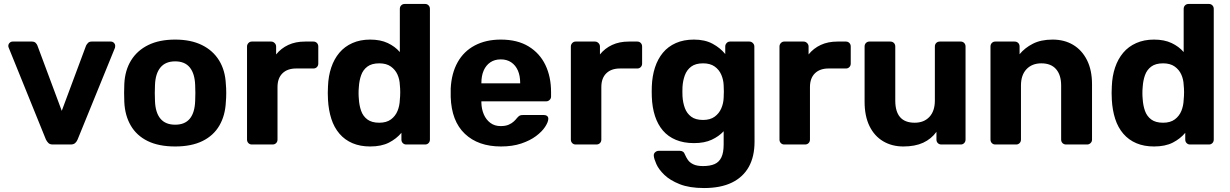

<svg xmlns="http://www.w3.org/2000/svg" viewBox="-20 -730 6216 970"><path d="M247 0Q232 0 224.5 -7.5Q217 -15 212 -25L24 -489Q22 -493 22 -498Q22 -507 28.5 -513.5Q35 -520 44 -520H141Q154 -520 160.5 -513Q167 -506 169 -500L292 -170L415 -500Q418 -506 424.5 -513Q431 -520 443 -520H540Q549 -520 555.5 -513.5Q562 -507 562 -498Q562 -493 561 -489L372 -25Q368 -15 360 -7.5Q352 0 337 0Z M865 10Q782 10 726 -17.5Q670 -45 640.5 -96Q611 -147 608 -215Q607 -235 607 -260.5Q607 -286 608 -305Q611 -374 642 -424.5Q673 -475 729 -502.5Q785 -530 865 -530Q944 -530 1000 -502.5Q1056 -475 1087 -424.5Q1118 -374 1121 -305Q1123 -286 1123 -260.5Q1123 -235 1121 -215Q1118 -147 1088.5 -96Q1059 -45 1003 -17.5Q947 10 865 10ZM865 -100Q914 -100 939 -130.5Q964 -161 966 -220Q967 -235 967 -260Q967 -285 966 -300Q964 -358 939 -389Q914 -420 865 -420Q816 -420 790.5 -389Q765 -358 763 -300Q762 -285 762 -260Q762 -235 763 -220Q765 -161 790.5 -130.5Q816 -100 865 -100Z M1252 0Q1242 0 1235 -7Q1228 -14 1228 -25V-495Q1228 -505 1235 -512.5Q1242 -520 1252 -520H1350Q1360 -520 1367.5 -512.5Q1375 -505 1375 -495V-455Q1400 -486 1436.5 -503Q1473 -520 1521 -520H1564Q1574 -520 1581 -513Q1588 -506 1588 -495V-409Q1588 -398 1581 -391Q1574 -384 1564 -384H1476Q1432 -384 1407 -359.5Q1382 -335 1382 -290V-25Q1382 -14 1375 -7Q1368 0 1357 0Z M1850 10Q1800 10 1761 -6.5Q1722 -23 1695 -54.5Q1668 -86 1654 -129.5Q1640 -173 1637 -226Q1636 -245 1636 -260.5Q1636 -276 1637 -294Q1639 -346 1653.5 -389Q1668 -432 1694.5 -463.5Q1721 -495 1760.5 -512.5Q1800 -530 1850 -530Q1902 -530 1939 -512.5Q1976 -495 2000 -467V-685Q2000 -696 2007 -703Q2014 -710 2025 -710H2128Q2138 -710 2145 -703Q2152 -696 2152 -685V-25Q2152 -14 2145 -7Q2138 0 2128 0H2032Q2022 0 2015 -7Q2008 -14 2008 -25V-59Q1983 -29 1945 -9.5Q1907 10 1850 10ZM1896 -110Q1933 -110 1955.5 -127Q1978 -144 1988.5 -170Q1999 -196 2000 -226Q2002 -245 2002 -264Q2002 -283 2000 -301Q1999 -329 1988 -353.5Q1977 -378 1954.5 -394Q1932 -410 1896 -410Q1858 -410 1836 -393.5Q1814 -377 1804.5 -350Q1795 -323 1793 -291Q1790 -260 1793 -229Q1795 -197 1804.5 -170Q1814 -143 1836 -126.5Q1858 -110 1896 -110Z M2511 10Q2396 10 2328.5 -54Q2261 -118 2257 -240Q2257 -248 2257 -261.5Q2257 -275 2257 -283Q2261 -360 2292 -415.5Q2323 -471 2379 -500.5Q2435 -530 2510 -530Q2594 -530 2650.5 -495.5Q2707 -461 2735.5 -401.5Q2764 -342 2764 -265V-242Q2764 -232 2756.5 -225Q2749 -218 2739 -218H2412Q2412 -217 2412 -214.5Q2412 -212 2412 -210Q2413 -178 2424.5 -151.5Q2436 -125 2457.5 -109Q2479 -93 2509 -93Q2534 -93 2550 -100Q2566 -107 2576.5 -117Q2587 -127 2592 -134Q2601 -144 2606.5 -146.5Q2612 -149 2624 -149H2728Q2738 -149 2744.5 -143.5Q2751 -138 2750 -128Q2749 -112 2733.5 -88.5Q2718 -65 2688 -42.5Q2658 -20 2613.5 -5Q2569 10 2511 10ZM2412 -309H2608V-311Q2608 -347 2596.5 -373.5Q2585 -400 2563 -415Q2541 -430 2510 -430Q2479 -430 2457 -415Q2435 -400 2423.5 -373.5Q2412 -347 2412 -311Z M2888 0Q2878 0 2871 -7Q2864 -14 2864 -25V-495Q2864 -505 2871 -512.5Q2878 -520 2888 -520H2986Q2996 -520 3003.5 -512.5Q3011 -505 3011 -495V-455Q3036 -486 3072.5 -503Q3109 -520 3157 -520H3200Q3210 -520 3217 -513Q3224 -506 3224 -495V-409Q3224 -398 3217 -391Q3210 -384 3200 -384H3112Q3068 -384 3043 -359.5Q3018 -335 3018 -290V-25Q3018 -14 3011 -7Q3004 0 2993 0Z M3537 220Q3463 220 3414 200.5Q3365 181 3336.5 153.5Q3308 126 3296 99Q3284 72 3283 57Q3282 46 3290 39Q3298 32 3308 32H3415Q3424 32 3430.5 36.5Q3437 41 3441 52Q3446 64 3455 77.5Q3464 91 3482.5 100Q3501 109 3532 109Q3567 109 3590 99Q3613 89 3624.5 65Q3636 41 3636 0V-67Q3612 -41 3575.5 -24Q3539 -7 3486 -7Q3434 -7 3394.5 -23.5Q3355 -40 3329 -70.5Q3303 -101 3289 -144Q3275 -187 3273 -241Q3272 -268 3273 -294Q3275 -346 3289 -389Q3303 -432 3329 -463.5Q3355 -495 3394.5 -512.5Q3434 -530 3486 -530Q3541 -530 3580 -509Q3619 -488 3644 -457V-495Q3644 -505 3651 -512.5Q3658 -520 3668 -520H3766Q3776 -520 3783.5 -512.5Q3791 -505 3791 -495L3792 -14Q3792 61 3763 113Q3734 165 3677.5 192.5Q3621 220 3537 220ZM3532 -124Q3568 -124 3590.5 -140.5Q3613 -157 3624 -182.5Q3635 -208 3636 -236Q3637 -247 3637 -267.5Q3637 -288 3636 -299Q3635 -327 3624 -352.5Q3613 -378 3590.5 -394Q3568 -410 3532 -410Q3494 -410 3472 -393.5Q3450 -377 3440 -350Q3430 -323 3428 -291Q3427 -267 3428 -244Q3430 -211 3440 -184Q3450 -157 3472 -140.5Q3494 -124 3532 -124Z M3942 0Q3932 0 3925 -7Q3918 -14 3918 -25V-495Q3918 -505 3925 -512.5Q3932 -520 3942 -520H4040Q4050 -520 4057.5 -512.5Q4065 -505 4065 -495V-455Q4090 -486 4126.5 -503Q4163 -520 4211 -520H4254Q4264 -520 4271 -513Q4278 -506 4278 -495V-409Q4278 -398 4271 -391Q4264 -384 4254 -384H4166Q4122 -384 4097 -359.5Q4072 -335 4072 -290V-25Q4072 -14 4065 -7Q4058 0 4047 0Z M4544 10Q4486 10 4441.5 -16.5Q4397 -43 4372.5 -93.5Q4348 -144 4348 -216V-495Q4348 -506 4355 -513Q4362 -520 4372 -520H4478Q4489 -520 4496 -513Q4503 -506 4503 -495V-222Q4503 -110 4601 -110Q4648 -110 4675.5 -139.5Q4703 -169 4703 -222V-495Q4703 -506 4710 -513Q4717 -520 4728 -520H4834Q4844 -520 4851 -513Q4858 -506 4858 -495V-25Q4858 -14 4851 -7Q4844 0 4834 0H4736Q4725 0 4718 -7Q4711 -14 4711 -25V-64Q4685 -28 4644 -9Q4603 10 4544 10Z M5008 0Q4998 0 4991 -7Q4984 -14 4984 -25V-495Q4984 -506 4991 -513Q4998 -520 5008 -520H5106Q5117 -520 5124 -513Q5131 -506 5131 -495V-456Q5157 -488 5198 -509Q5239 -530 5298 -530Q5357 -530 5401.5 -503.5Q5446 -477 5471.5 -426.5Q5497 -376 5497 -304V-25Q5497 -14 5489.5 -7Q5482 0 5472 0H5366Q5355 0 5348 -7Q5341 -14 5341 -25V-298Q5341 -351 5315.5 -380.5Q5290 -410 5241 -410Q5194 -410 5166 -380.5Q5138 -351 5138 -298V-25Q5138 -14 5131 -7Q5124 0 5114 0Z M5810 10Q5760 10 5721 -6.5Q5682 -23 5655 -54.5Q5628 -86 5614 -129.5Q5600 -173 5597 -226Q5596 -245 5596 -260.5Q5596 -276 5597 -294Q5599 -346 5613.5 -389Q5628 -432 5654.5 -463.5Q5681 -495 5720.5 -512.5Q5760 -530 5810 -530Q5862 -530 5899 -512.5Q5936 -495 5960 -467V-685Q5960 -696 5967 -703Q5974 -710 5985 -710H6088Q6098 -710 6105 -703Q6112 -696 6112 -685V-25Q6112 -14 6105 -7Q6098 0 6088 0H5992Q5982 0 5975 -7Q5968 -14 5968 -25V-59Q5943 -29 5905 -9.5Q5867 10 5810 10ZM5856 -110Q5893 -110 5915.5 -127Q5938 -144 5948.5 -170Q5959 -196 5960 -226Q5962 -245 5962 -264Q5962 -283 5960 -301Q5959 -329 5948 -353.5Q5937 -378 5914.5 -394Q5892 -410 5856 -410Q5818 -410 5796 -393.5Q5774 -377 5764.5 -350Q5755 -323 5753 -291Q5750 -260 5753 -229Q5755 -197 5764.5 -170Q5774 -143 5796 -126.5Q5818 -110 5856 -110Z"/></svg>

Font: Rubik SemiBold
Style: Regular
Weight: 600
Designer: Hubert and Fischer
Foundry: Hubert and Fischer
Version: Version 2.300;gftools[0.9.30]